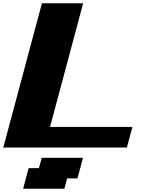

<svg xmlns="http://www.w3.org/2000/svg" viewBox="-20 -895 915 1165"><path d="M120.6 250H370.6L387.2 187.5H449.7Q455.6 167 466.8 125.2Q478 83.5 483.4 62.5H233.4L216.3 125H153.8Q147.9 145.5 137 187.3Q126 229 120.6 250ZM0 0H750Q755.4 -21 766.6 -62.5Q777.8 -104 783.7 -125H283.7L484.4 -875H234.4Q195.3 -729 117.2 -437.5Q39.1 -146 0 0Z"/></svg>

Font: Faithful 32x
Style: BoldOblique
Weight: 400
Foundry: Faithful Resource Pack
Version: Version 1.0; January 27, 2023